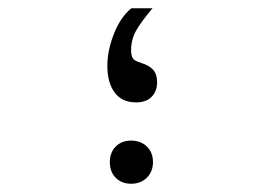

<svg xmlns="http://www.w3.org/2000/svg" viewBox="-20 -444 640 465"><path d="M240 -285Q240 -321.5 255.8 -361.8Q271.5 -402 298 -424H349.5Q321 -390.5 309.2 -369Q297.5 -347.5 297.5 -322.5Q297.5 -311.5 300.2 -305.8Q303 -300 308 -297.2Q313 -294.5 323.5 -291Q341.5 -285.5 351 -274.8Q360.5 -264 360.5 -245Q360.5 -223 347.2 -209.5Q334 -196 309.5 -196Q275.5 -196 257.8 -219.8Q240 -243.5 240 -285ZM246 -51.5Q246 -74.5 260.2 -89Q274.5 -103.5 297.5 -103.5Q321 -103.5 335.8 -89Q350.5 -74.5 350.5 -51.5Q350.5 -28.5 335.8 -13.8Q321 1 297.5 1Q274.5 1 260.2 -13.5Q246 -28 246 -51.5Z"/></svg>

Font: JuliaMono
Style: Italic
Weight: 400
Italic angle: -9°
Monospace: yes
Designer: cormullion
Foundry: corm
Version: Version 0.057; ttfautohint (v1.8.4)